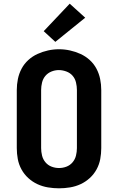

<svg xmlns="http://www.w3.org/2000/svg" viewBox="-20 -1013 640 1041"><path d="M300 8Q270 8 240 3Q210 -2 183 -14.5Q156 -27 133.5 -47.5Q111 -68 96.5 -94.5Q82 -121 76.5 -150.5Q71 -180 71 -210V-525Q71 -555 77 -584.5Q83 -614 97 -640.5Q111 -667 133.5 -687.5Q156 -708 183.5 -720.5Q211 -733 240.5 -739.5Q270 -746 300 -746Q330 -746 359.5 -739.5Q389 -733 416.5 -720.5Q444 -708 466.5 -687.5Q489 -667 503 -640.5Q517 -614 523 -584.5Q529 -555 529 -525V-210Q529 -180 523.5 -150.5Q518 -121 503.5 -94.5Q489 -68 466.5 -47.5Q444 -27 417 -14.5Q390 -2 360 3Q330 8 300 8ZM300 -102Q321 -102 340.5 -109.5Q360 -117 373.5 -133Q387 -149 392 -169.5Q397 -190 397 -210V-525Q397 -545 392 -566Q387 -587 373.5 -602.5Q360 -618 339.5 -625.5Q319 -633 299 -633Q278 -633 258.5 -625Q239 -617 226 -601.5Q213 -586 208 -565.5Q203 -545 203 -525V-210Q203 -190 208 -169.5Q213 -149 226.5 -133Q240 -117 259.5 -109.5Q279 -102 300 -102ZM280 -786 217 -844 358 -993 442 -917Z"/></svg>

Font: Iosevka Curly XBdEx
Style: Regular
Weight: 800
Width: 7
Monospace: yes
Designer: Belleve Invis
Foundry: Belleve Invis
Version: Version 11.1.0; ttfautohint (v1.8.3)